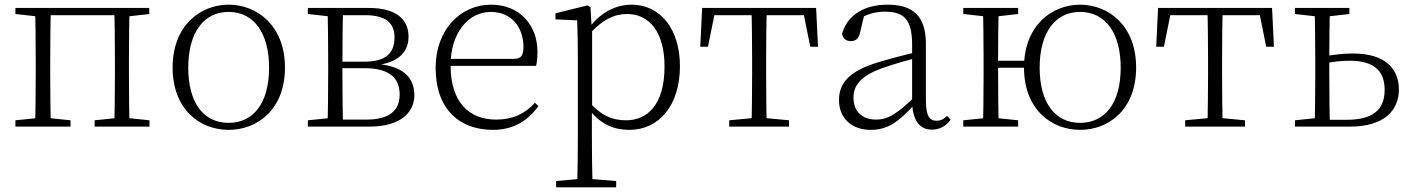

<svg xmlns="http://www.w3.org/2000/svg" viewBox="-20 -542 6030 822"><path d="M130 0H198C196 -48 195 -158 195 -226V-283C195 -349 196 -460 198 -508H130C132 -460 133 -349 133 -283V-226C133 -158 132 -48 130 0ZM469 0H535C533 -48 532 -158 532 -226V-283C532 -349 533 -460 535 -508H469C471 -460 472 -349 472 -283V-226C472 -158 471 -48 469 0ZM46 0H282V-27L175 -38H155L46 -27ZM385 0H620V-27L514 -38H493L385 -27ZM46 -482 155 -470H163V-508H46ZM502 -470H514L619 -482V-508H502ZM163 -477H502V-508H163Z M959 14C1081 14 1200 -72 1200 -253C1200 -433 1080 -522 959 -522C838 -522 719 -433 719 -253C719 -72 837 14 959 14ZM959 -16C852 -16 786 -101 786 -252C786 -403 852 -491 959 -491C1065 -491 1132 -403 1132 -252C1132 -101 1065 -16 959 -16Z M1298 0H1562C1701 0 1754 -66 1754 -134C1754 -212 1704 -262 1583 -269L1580 -262C1694 -272 1729 -326 1729 -385C1729 -459 1677 -508 1558 -508H1298V-482L1407 -470L1415 -477H1543C1633 -477 1669 -443 1669 -382C1669 -311 1628 -278 1540 -278H1415V-250H1542C1652 -250 1691 -204 1691 -137C1691 -69 1647 -30 1549 -30H1415L1407 -38L1298 -27ZM1382 0H1449C1447 -48 1446 -158 1446 -226V-267C1446 -349 1447 -460 1449 -508H1382C1384 -460 1385 -349 1385 -283V-226C1385 -158 1384 -48 1382 0Z M2091 14C2177 14 2241 -25 2285 -88L2270 -102C2227 -54 2174 -30 2104 -30C1990 -30 1909 -102 1909 -263C1909 -401 1985 -491 2081 -491C2170 -491 2221 -425 2221 -341C2221 -306 2212 -290 2180 -290H1875V-260H2275C2279 -275 2281 -296 2281 -320C2281 -435 2205 -522 2082 -522C1953 -522 1845 -416 1845 -252C1845 -73 1948 14 2091 14Z M2361 260H2618V233L2494 223H2473L2361 233ZM2451 260H2517C2515 199 2514 101 2514 32V-71L2515 -80V-420L2513 -425L2508 -511L2495 -519L2358 -485V-459L2451 -455C2453 -405 2454 -347 2454 -278V32C2454 102 2453 199 2451 260ZM2674 14C2802 14 2891 -91 2891 -259C2891 -418 2806 -522 2685 -522C2621 -522 2553 -493 2500 -420H2488L2497 -389C2560 -461 2612 -482 2665 -482C2759 -482 2825 -406 2825 -257C2825 -92 2750 -27 2661 -27C2602 -27 2554 -46 2500 -108L2488 -75H2501C2553 -5 2616 14 2674 14Z M2978 -342H3011L3044 -505L3011 -477H3449L3416 -505L3449 -342H3482L3474 -508H2986ZM3102 0H3358V-27L3242 -38H3218L3102 -27ZM3197 0H3263C3261 -48 3260 -158 3260 -226V-283C3260 -349 3261 -460 3263 -508H3197C3199 -460 3200 -349 3200 -283V-226C3200 -158 3199 -48 3197 0Z M3708 14C3780 14 3826 -20 3890 -89H3909L3903 -134C3822 -55 3781 -30 3732 -30C3673 -30 3634 -62 3634 -125C3634 -175 3665 -217 3754 -249C3803 -267 3861 -283 3914 -297V-321C3860 -309 3799 -293 3742 -276C3618 -239 3572 -188 3572 -114C3572 -31 3631 14 3708 14ZM3970 13C4002 13 4030 -1 4050 -30L4035 -46C4019 -31 4007 -25 3990 -25C3960 -25 3944 -44 3944 -113V-354C3944 -473 3889 -522 3780 -522C3678 -522 3607 -476 3585 -397C3589 -377 3602 -366 3622 -366C3643 -366 3656 -375 3662 -402L3681 -482L3645 -454C3688 -481 3727 -492 3767 -492C3847 -492 3885 -463 3885 -350V-102C3888 -30 3914 13 3970 13Z M4104 0H4339V-27L4233 -38H4213L4104 -27ZM4104 -482 4213 -470H4233L4339 -482V-508H4104ZM4188 0H4256C4254 -48 4253 -158 4253 -256V-277C4253 -349 4254 -460 4256 -508H4188C4190 -460 4191 -349 4191 -283V-226C4191 -158 4190 -48 4188 0ZM4221 -252H4405V-282H4221ZM4604 14C4726 14 4844 -72 4844 -253C4844 -433 4725 -522 4604 -522C4484 -522 4364 -433 4364 -253C4364 -72 4483 14 4604 14ZM4604 -16C4498 -16 4431 -101 4431 -252C4431 -403 4498 -491 4604 -491C4711 -491 4778 -403 4778 -252C4778 -101 4711 -16 4604 -16Z M4930 -342H4963L4996 -505L4963 -477H5401L5368 -505L5401 -342H5434L5426 -508H4938ZM5054 0H5310V-27L5194 -38H5170L5054 -27ZM5149 0H5215C5213 -48 5212 -158 5212 -226V-283C5212 -349 5213 -460 5215 -508H5149C5151 -460 5152 -349 5152 -283V-226C5152 -158 5151 -48 5149 0Z M5641 0H5760C5908 0 5969 -71 5969 -159C5969 -245 5913 -313 5773 -313C5729 -313 5685 -307 5642 -300V-269C5682 -277 5719 -282 5758 -282C5861 -282 5908 -240 5908 -157C5908 -69 5854 -29 5744 -29H5641ZM5608 0H5674C5672 -48 5671 -158 5671 -226V-282C5671 -349 5672 -460 5674 -508H5608C5610 -460 5611 -349 5611 -283V-226C5611 -158 5610 -48 5608 0ZM5524 -482 5631 -470H5652L5757 -482V-508H5524ZM5524 0H5644V-38H5631L5524 -27Z"/></svg>

Font: Source Han Serif CN VF
Style: Regular
Weight: 250
Designer: Ryoko NISHIZUKA 西塚涼子 (kana & ideographs); Frank Grießhammer (Latin, Greek & Cyrillic); Wenlong ZHANG 张文龙 (bopomofo); San
Foundry: Adobe
Version: Version 2.002;hotconv 1.1.0;makeotfexe 2.6.0